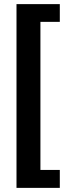

<svg xmlns="http://www.w3.org/2000/svg" viewBox="-20 -748 335 931"><path d="M60 163V-728H270V-642H176V76H270V163Z"/></svg>

Font: Mukta Vaani ExtraBold
Style: Regular
Weight: 800
Designer: Noopur Datye, Girish Dalvi, Yashodeep Gholap, Pallavi Karambelkar
Foundry: Ek Type
Version: Version 2.538;PS 1.000;hotconv 16.6.51;makeotf.lib2.5.65220;